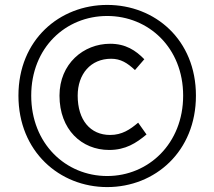

<svg xmlns="http://www.w3.org/2000/svg" viewBox="-20 -750 872 781"><path d="M416 11C611 11 777 -134 777 -361C777 -588 611 -730 416 -730C222 -730 55 -588 55 -361C55 -134 222 11 416 11ZM416 -34C247 -34 107 -166 107 -361C107 -556 247 -685 416 -685C584 -685 725 -556 725 -361C725 -166 584 -34 416 -34ZM424 -140C491 -140 534 -168 576 -203L542 -251C509 -223 476 -201 428 -201C347 -201 296 -262 296 -361C296 -449 349 -511 432 -511C471 -511 498 -494 529 -465L567 -509C532 -545 491 -572 428 -572C320 -572 222 -491 222 -361C222 -223 312 -140 424 -140Z"/></svg>

Font: Noto Sans KR
Style: Regular
Weight: 400
Designer: Ryoko NISHIZUKA 西塚涼子 (kana, bopomofo & ideographs); Paul D. Hunt (Latin, Greek & Cyrillic); Sandoll Communications 산돌커뮤니
Foundry: Adobe
Version: Version 2.004;hotconv 1.0.118;makeotfexe 2.5.65603